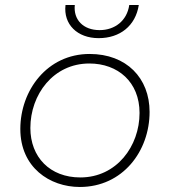

<svg xmlns="http://www.w3.org/2000/svg" viewBox="-20 -740 677 765"><path d="M298 5C469 5 576 -138 576 -294C576 -429 484 -525 337 -525C168 -525 61 -380 61 -226C61 -73 178 5 298 5ZM300 -33C179 -33 101 -114 101 -230C101 -363 192 -487 336 -487C450 -487 536 -413 536 -290C536 -158 445 -33 300 -33ZM373 -588C458 -588 520 -637 533 -720H495C486 -657 437 -620 377 -620C311 -620 272 -662 278 -720H241C232 -643 288 -588 373 -588Z"/></svg>

Font: Fixel Display 20240404 ExLight
Style: Italic
Weight: 200
Italic angle: -10°
Designer: AlfaBravo + MacPaw
Foundry: Kyrylo Tkachov, Marchela Mozhyna, Serhii Makarenko, Maria Weinstein, Zakhar Kryvoshyya
Version: Version 1.211;Glyphs 3.2 (3225)